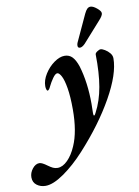

<svg xmlns="http://www.w3.org/2000/svg" viewBox="-225 -763 811 1120"><g transform="rotate(-10 180.5 -203.0)"><path d="M-121 226Q-121 199 -102.5 175.5Q-84 152 -61 152Q-46 152 -15 175Q0 186 12.5 192Q25 198 40 198Q70 198 99.5 168.5Q129 139 150 90Q186 8 186 -122Q186 -199 177.5 -249.5Q169 -300 156.5 -323Q144 -346 133 -346Q121 -346 105 -323Q89 -300 79 -279Q69 -256 60 -256Q57 -256 54 -264Q51 -272 51 -284Q51 -319 74 -355.5Q97 -392 130 -415.5Q163 -439 192 -439Q220 -439 238 -420Q256 -401 269 -362Q299 -262 299 -136Q299 -102 298 -83V-79Q298 -66 302 -66Q307 -66 313 -80Q347 -144 361 -225Q375 -306 373 -415Q373 -423 385.5 -431.5Q398 -440 406 -440Q415 -440 431 -430.5Q447 -421 459 -406.5Q471 -392 471 -375Q471 -283 394 -146Q317 -9 190 130Q127 199 62.5 244Q-2 289 -47 289Q-77 289 -99 272.5Q-121 256 -121 226ZM277 -484Q277 -494 281 -502L354 -660Q363 -679 371.5 -687Q380 -695 391 -695Q406 -695 428 -677Q450 -659 450 -646Q450 -632 427 -607L320 -487Q303 -470 290 -470Q277 -470 277 -484Z"/></g></svg>

Font: EB Garamond
Style: Bold Italic
Weight: 700
Italic angle: -17.2°
Designer: Georg Duffner and Octavio Pardo
Foundry: Georg Duffner
Version: Version 1.000